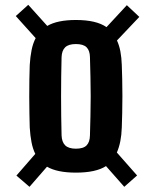

<svg xmlns="http://www.w3.org/2000/svg" viewBox="-20 -782 628 778"><path d="M99.5 -25 46.5 -70.5 123 -158.5Q113 -178.5 107.8 -205.2Q102.5 -232 100.5 -265.5Q100 -288.5 99.2 -321.2Q98.5 -354 98.5 -390.2Q98.5 -426.5 99 -460.2Q99.5 -494 100.5 -518.5Q102.5 -552 108 -579.2Q113.5 -606.5 124.5 -627.5L44 -717L94.5 -762.5L171.5 -677Q212.5 -701 287.5 -701Q370.5 -701 411.5 -672L494 -761L544.5 -713.5L454 -618Q463 -598.5 467.8 -573.8Q472.5 -549 473.5 -518.5Q474.5 -495.5 475.2 -462.5Q476 -429.5 476 -393.2Q476 -357 475.2 -323.5Q474.5 -290 473.5 -265.5Q472.5 -234.5 467.5 -209.5Q462.5 -184.5 453.5 -164L535.5 -71L483.5 -25L409.5 -109Q368.5 -82.5 287.5 -82.5Q211.5 -82.5 170.5 -106.5ZM287.5 -179.5Q318 -179.5 331 -193Q344 -206.5 344.5 -233.5Q345.5 -273 346.5 -312.5Q347.5 -352 347.5 -392Q347.5 -432 346.5 -471.5Q345.5 -511 344.5 -550.5Q344 -577 331 -590.2Q318 -603.5 287.5 -603.5Q257.5 -603.5 244 -590.2Q230.5 -577 229.5 -550.5Q228.5 -511 228 -471.2Q227.5 -431.5 227.5 -391.8Q227.5 -352 228 -312.2Q228.5 -272.5 229.5 -233.5Q230.5 -206.5 244.2 -193Q258 -179.5 287.5 -179.5Z"/></svg>

Font: Big Shoulders Display Thin ExtraBold
Style: Regular
Weight: 800
Version: Version 2.002